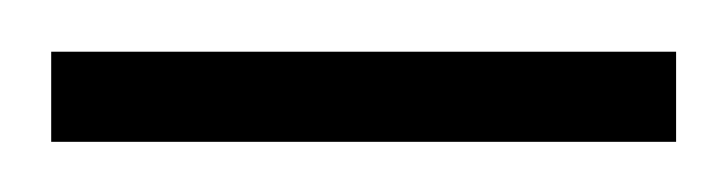

<svg xmlns="http://www.w3.org/2000/svg" viewBox="-20 53 284 75"><path d="M0 73.2H244.1V108.4H0Z"/></svg>

Font: Montez
Style: Regular
Weight: 400
Designer: Astigmatic (AOETI)
Foundry: Astigmatic (AOETI)
Version: Version 1.001